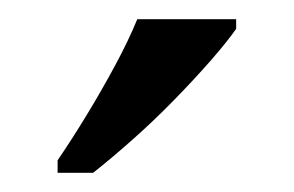

<svg xmlns="http://www.w3.org/2000/svg" viewBox="-20 -786 306 200"><path d="M40 -619Q55 -641 70.5 -666.5Q86 -692 100 -718Q114 -744 123 -766H226V-756Q217 -743 200 -723.5Q183 -704 161.5 -682Q140 -660 118 -640.5Q96 -621 77 -606H40Z"/></svg>

Font: Noto Serif SemiCondensed
Style: Regular
Weight: 400
Width: 4
Designer: Monotype Design Team
Foundry: Monotype Imaging Inc.
Version: Version 2.013